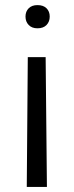

<svg xmlns="http://www.w3.org/2000/svg" viewBox="-20 -728 290 753"><path d="M159 -504 164 5H85L89 -504ZM127 -708Q150 -708 162.5 -695.5Q175 -683 175 -663Q175 -643 162.5 -630Q150 -617 127 -617Q105 -617 92.5 -630Q80 -643 80 -663Q80 -683 92.5 -695.5Q105 -708 127 -708Z"/></svg>

Font: Freesentation 4 Regular
Style: Regular
Weight: 400
Designer: glyphs from Roboto by Christian Robertson / Hangul glyphs from Noto Sans CJK(Source Han Sans) by Jang Soo-young and Kang
Foundry: PT&
Version: Version 2.001